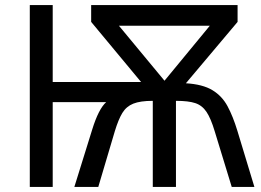

<svg xmlns="http://www.w3.org/2000/svg" viewBox="-20 -734 1024 754"><path d="M913 -714V-648L710 -407Q776 -403 814 -380Q852 -357 873.5 -317Q895 -277 912 -221L979 0H890L823 -219Q808 -269 791 -294.5Q774 -320 747 -329Q720 -338 671 -338V0H580V-338Q531 -338 503.5 -327Q476 -316 460.5 -290.5Q445 -265 431 -219L366 0H272L342 -225Q367 -306 397 -333H187V0H97V-714H187V-412H534L338 -648V-714ZM804 -633H447L626 -417Z"/></svg>

Font: Noto Sans Historical
Style: Regular
Weight: 400
Designer: Monotype Design Team
Foundry: Monotype Imaging Inc.
Version: Version 2.013; ttfautohint (v1.8.4.7-5d5b)